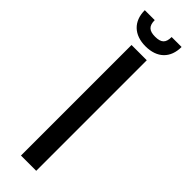

<svg xmlns="http://www.w3.org/2000/svg" viewBox="-276 -815 819 819"><g transform="rotate(45 133.0 -406.0)"><path d="M133 -705C203 -705 244 -745 244 -812H184C184 -777 170 -763 133 -763C97 -763 82 -777 82 -812H22C22 -745 64 -705 133 -705ZM179 0H87V-667H179V0Z"/></g></svg>

Font: Maven Pro
Style: Medium
Weight: 500
Designer: Joe Prince
Foundry: Joe Prince
Version: Version 1.003